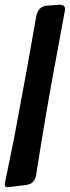

<svg xmlns="http://www.w3.org/2000/svg" viewBox="-49 -775 294 808"><path d="M-17 13Q-29 13 -29 -1L10 -192Q70 -511 104 -709Q113 -747 146 -751L202 -755Q225 -755 225 -736L194 -567Q144 -303 103 -38Q97 -2 63 3L-9 12H-16Z"/></svg>

Font: Bangerz
Style: Regular
Weight: 400
Designer: vernon adams
Foundry: Vernon Adams
Version: Version 2.10;February 7, 2025;FontCreator 13.0.0.2683 64-bit